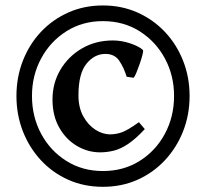

<svg xmlns="http://www.w3.org/2000/svg" viewBox="-20 -684 770 718"><path d="M364.7 14.6Q294.4 14.6 235.4 -11.7Q176.3 -38.1 132.8 -85Q89.4 -131.8 65.4 -193.4Q41.5 -254.9 41.5 -325.2Q41.5 -395 65.4 -456.5Q89.4 -518.1 132.8 -564.5Q176.3 -610.8 235.4 -637.2Q294.4 -663.6 364.7 -663.6Q435.1 -663.6 494.1 -637.2Q553.2 -610.8 596.9 -564.5Q640.6 -518.1 664.8 -456.5Q689 -395 689 -325.2Q689 -254.9 664.8 -193.4Q640.6 -131.8 596.9 -85Q553.2 -38.1 494.1 -11.7Q435.1 14.6 364.7 14.6ZM354 -114.3Q308.6 -114.3 267.8 -138.2Q227.1 -162.1 201.7 -206.5Q176.3 -251 176.3 -312Q176.3 -373 205.8 -423.1Q235.4 -473.1 286.4 -502.9Q337.4 -532.7 402.3 -532.7Q434.6 -532.7 467.3 -521.7Q500 -510.7 515.1 -496.6Q516.1 -492.2 512.5 -477.8Q508.8 -463.4 502.7 -445.8Q496.6 -428.2 490.5 -413.3Q484.4 -398.4 480 -393.1L453.6 -397Q443.8 -429.7 426.5 -456.1Q409.2 -482.4 374 -482.4Q333.5 -482.4 303.5 -445.8Q273.4 -409.2 273.4 -327.1Q273.4 -281.7 291.3 -249.3Q309.1 -216.8 336.2 -199.2Q363.3 -181.6 392.1 -181.6Q414.6 -181.6 436.3 -189.5Q458 -197.3 499.5 -227.1L521.5 -201.2Q486.8 -164.1 458.5 -145.3Q430.2 -126.5 404.8 -120.4Q379.4 -114.3 354 -114.3ZM364.7 -44.4Q442.4 -44.4 502.4 -82.3Q562.5 -120.1 596.7 -183.8Q630.9 -247.6 630.9 -325.2Q630.9 -401.9 596.7 -465.3Q562.5 -528.8 502.4 -566.9Q442.4 -605 364.7 -605Q288.1 -605 228 -566.9Q168 -528.8 133.8 -465.3Q99.6 -401.9 99.6 -325.2Q99.6 -247.6 133.8 -183.8Q168 -120.1 228 -82.3Q288.1 -44.4 364.7 -44.4Z"/></svg>

Font: Gentium Plus
Style: Bold
Weight: 700
Designer: Victor Gaultney, Annie Olsen, Iska Routamaa, Becca Hirsbrunner
Foundry: SIL International
Version: Version 6.101